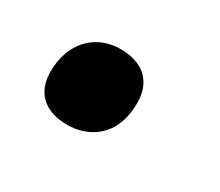

<svg xmlns="http://www.w3.org/2000/svg" viewBox="-50 -269 428 374"><g transform="rotate(30 163.5 -82.0)"><path d="M120 8C165 8 217 -19 217 -97C217 -148 184 -172 137 -172C79 -172 40 -129 40 -66C40 -16 72 8 120 8Z"/></g></svg>

Font: Noto Serif Display Black
Style: Italic
Weight: 900
Italic angle: -12°
Designer: Monotype Design Team
Foundry: Monotype Imaging Inc.
Version: Version 2.009